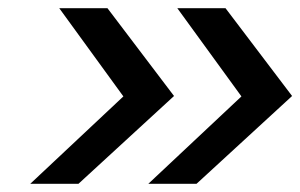

<svg xmlns="http://www.w3.org/2000/svg" viewBox="-20 -548 735 470"><path d="M125 -528H243L406 -313L172 -98H54L282 -312ZM414 -528H532L695 -313L461 -98H343L571 -312Z"/></svg>

Font: Be Vietnam SemiBold
Style: Italic
Weight: 600
Italic angle: -9.556°
Designer: Gabriel Lam
Foundry: TypeRant
Version: Version 3.000